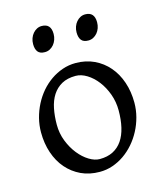

<svg xmlns="http://www.w3.org/2000/svg" viewBox="-104 -740 710 833"><g transform="rotate(-15 251.5 -323.5)"><path d="M389.2 -222.2Q389.2 -260.7 376.5 -295.7Q363.8 -330.6 343.3 -357.2Q322.8 -383.8 297.4 -399.4Q272 -415 247.1 -415Q210 -415 184.6 -400.9Q159.2 -386.7 143.3 -362.1Q127.4 -337.4 120.6 -303.7Q113.8 -270 113.8 -231Q113.8 -192.4 127.4 -157.5Q141.1 -122.6 162.1 -96.2Q183.1 -69.8 208.3 -54.4Q233.4 -39.1 255.9 -39.1Q290.5 -39.1 315.7 -52Q340.8 -64.9 357.2 -88.9Q373.5 -112.8 381.3 -146.5Q389.2 -180.2 389.2 -222.2ZM463.9 -236.8Q463.9 -204.6 455.6 -173.1Q447.3 -141.6 432.6 -113.8Q418 -85.9 397.5 -62.3Q377 -38.6 352.3 -21.5Q327.6 -4.4 299.8 5.1Q272 14.6 242.2 14.6Q195.8 14.6 158.4 -2.9Q121.1 -20.5 94.5 -51.3Q67.9 -82 53.5 -124.5Q39.1 -167 39.1 -216.8Q39.1 -249 47.1 -280.3Q55.2 -311.5 69.6 -339.6Q84 -367.7 104.2 -391.4Q124.5 -415 149.2 -432.1Q173.8 -449.2 202.1 -459Q230.5 -468.8 261.2 -468.8Q307.1 -468.8 344.5 -451.2Q381.8 -433.6 408.4 -402.6Q435.1 -371.6 449.5 -329.1Q463.9 -286.6 463.9 -236.8ZM397.9 -615.7Q397.9 -602.1 393.6 -589.8Q389.2 -577.6 381.6 -568.6Q374 -559.6 363.8 -554.2Q353.5 -548.8 341.3 -548.8Q319.3 -548.8 309.8 -561Q300.3 -573.2 300.3 -595.7Q300.3 -609.4 304.7 -621.6Q309.1 -633.8 316.9 -642.8Q324.7 -651.9 334.7 -657Q344.7 -662.1 356.4 -662.1Q397.9 -662.1 397.9 -615.7ZM202.6 -615.7Q202.6 -602.1 198.2 -589.8Q193.8 -577.6 186.3 -568.6Q178.7 -559.6 168.5 -554.2Q158.2 -548.8 146 -548.8Q124 -548.8 114.5 -561Q105 -573.2 105 -595.7Q105 -609.4 109.4 -621.6Q113.8 -633.8 121.6 -642.8Q129.4 -651.9 139.4 -657Q149.4 -662.1 161.1 -662.1Q202.6 -662.1 202.6 -615.7Z"/></g></svg>

Font: Akkhara
Style: Regular
Weight: 400
Designer: J. Victor Gaultney
Version: Version 1.00 June 13, 2006, initial release